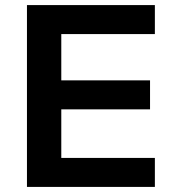

<svg xmlns="http://www.w3.org/2000/svg" viewBox="-20 -735 674 755"><path d="M589 0H86V-715H589V-601H221V-114H589ZM570 -305H211V-419H570Z"/></svg>

Font: Wix Madefor Display
Style: Bold
Weight: 700
Designer: Dalton Maag Ltd
Foundry: Dalton Maag Ltd
Version: Version 3.100